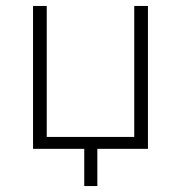

<svg xmlns="http://www.w3.org/2000/svg" viewBox="-20 -500 607 645"><path d="M477 0H307V125H263V0H91V-480H137V-40H431V-480H477Z"/></svg>

Font: Montserrat Ace
Style: Light
Weight: 300
Designer: Julieta Ulanovsky
Foundry: Julieta Ulanovsky
Version: Version 1